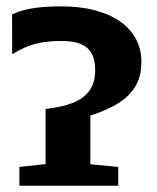

<svg xmlns="http://www.w3.org/2000/svg" viewBox="-20 -592 500 612"><path d="M41.8 0V-59.9L125.4 -69V-244.7Q178.5 -250.5 213.4 -264.7Q248.4 -278.9 265.9 -304.2Q283.4 -329.5 283.4 -368.6Q283.4 -402.7 271.2 -423.1Q258.9 -443.6 235.5 -452.5Q212 -461.4 177.4 -461.4Q139 -461.4 110.8 -456.2Q82.6 -450.9 60.6 -441.2Q38.6 -431.6 18.9 -418.9L18.5 -545.9Q38.9 -556.8 76.9 -564.3Q115 -571.7 177 -571.7Q234 -571.7 280.7 -559.7Q327.3 -547.7 360.9 -524.9Q394.4 -502.1 412.5 -469.3Q430.7 -436.5 430.7 -394.9Q430.7 -346.1 409.4 -313.4Q388.1 -280.6 351.2 -259.4Q314.2 -238.2 268 -223.7V-68.4L356.9 -59.9V0Z"/></svg>

Font: Merriweather Light
Style: Regular
Weight: 300
Designer: Eben Sorkin
Foundry: Eben Sorkin
Version: Version 2.100